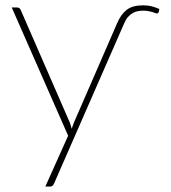

<svg xmlns="http://www.w3.org/2000/svg" viewBox="-20 -521 642 720"><path d="M419.5 -434.5Q433.5 -467.5 455.2 -484.2Q477 -501 516.5 -501Q534 -501 547.2 -497.8Q560.5 -494.5 577.5 -487.5L575.5 -477Q574.5 -472.5 572 -471.5Q569.5 -470.5 567.5 -470.5Q565.5 -470.5 561.8 -472.2Q558 -474 551.8 -475.8Q545.5 -477.5 537 -479.2Q528.5 -481 517.5 -481Q506.5 -481 496.2 -479Q486 -477 476.8 -471.5Q467.5 -466 459.5 -456.8Q451.5 -447.5 445.5 -433L183.5 165.5Q181.5 170.5 178 174.5Q174.5 178.5 168 178.5H150L235.5 -12L24 -493H44Q49.5 -493 53 -490Q56.5 -487 57.5 -484L241.5 -62Q246 -50 249 -38Q251 -44 253 -50Q255 -56 257.5 -62Z"/></svg>

Font: Lato 2
Style: Regular
Weight: 200
Designer: Lukasz Dziedzic with Adam Twardoch and Botio Nikoltchev
Foundry: tyPoland Lukasz Dziedzic
Version: Version 2.015; 2015-08-06; http://www.latofonts.com/